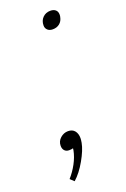

<svg xmlns="http://www.w3.org/2000/svg" viewBox="-126 -546 466 712"><g transform="rotate(-20 107.0 -190.5)"><path d="M129 -460Q129 -479 141 -491Q153 -503 171 -503Q184 -503 191.5 -496.5Q199 -490 199 -478Q199 -472 198 -469Q195 -453 184 -444Q173 -435 157 -435Q144 -435 136.5 -442Q129 -449 129 -460ZM25 108Q43 88 56.5 63Q70 38 75 13L76 5Q71 7 60 7Q49 7 42.5 0Q36 -7 36 -19Q36 -37 49.5 -49Q63 -61 80 -61Q97 -61 106 -50Q115 -39 115 -21Q115 -15 113 -3Q108 24 86.5 62Q65 100 40 122Z"/></g></svg>

Font: Taviraj Thin
Style: Italic
Weight: 250
Italic angle: -12°
Designer: Katatrad Team
Foundry: CadsonDemak
Version: Version 1.001